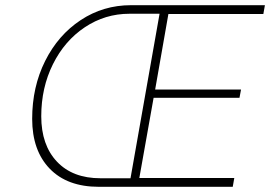

<svg xmlns="http://www.w3.org/2000/svg" viewBox="-20 -720 1041 740"><path d="M104 -262Q104 -385 154 -485Q204 -585 291 -642.5Q378 -700 485 -700H1001L995 -666H629L578 -375H909L903 -343H572L517 -34H883L877 0H361Q239 0 171.5 -70Q104 -140 104 -262ZM483 -33 595 -667H479Q385 -667 307 -615Q229 -563 184 -472.5Q139 -382 139 -272Q139 -161 199.5 -97Q260 -33 367 -33Z"/></svg>

Font: Be Vietnam Thin
Style: Italic
Weight: 250
Italic angle: -9°
Designer: Gabriel Lam
Foundry: TypeRant
Version: Version 3.000